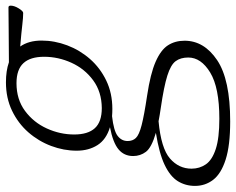

<svg xmlns="http://www.w3.org/2000/svg" viewBox="-142 -468 794 646"><g transform="rotate(-90 255.0 -145.0)"><path d="M169.5 232.5Q88.5 232.5 41 217.2Q-6.5 202 -27 175.2Q-47.5 148.5 -47.5 114Q-47.5 82 -31.5 56.2Q-15.5 30.5 23.2 12Q62 -6.5 131 -17.5Q81.5 -32 67.2 -51Q53 -70 53 -94Q53 -124.5 75.5 -143.2Q98 -162 150 -172Q108.5 -184.5 89.8 -214Q71 -243.5 71 -284Q71 -327.5 87 -370Q103 -412.5 133 -446.8Q163 -481 205.5 -501.5Q248 -522 301 -522Q340 -522 368.5 -512Q424 -512 476.2 -512.8Q528.5 -513.5 553 -513.5Q559 -513.5 559 -506Q559 -494 549.8 -479Q540.5 -464 534.5 -464Q519 -464 494 -467Q469 -470 421.5 -474Q441.5 -445.5 441.5 -402Q441.5 -358.5 425.5 -316Q409.5 -273.5 379.5 -239.2Q349.5 -205 307 -184.5Q264.5 -164 211.5 -164Q198.5 -164 187 -165Q138 -159.5 120.8 -146.2Q103.5 -133 103.5 -112.5Q103.5 -95.5 113.8 -84.8Q124 -74 156.8 -65.5Q189.5 -57 256.5 -47Q330 -36 370 -18.5Q410 -1 425.5 23Q441 47 441 79Q441 144.5 375.8 188.5Q310.5 232.5 169.5 232.5ZM214.5 -199.5Q269 -200 307.8 -228.5Q346.5 -257 366.8 -301.5Q387 -346 387 -393.5Q387 -440 365.5 -463.2Q344 -486.5 298 -486.5Q243.5 -486.5 204.8 -457.8Q166 -429 145.8 -384.5Q125.5 -340 125.5 -292.5Q125.5 -246 146.8 -222.8Q168 -199.5 214.5 -199.5ZM10.5 102.5Q10.5 129.5 25.2 150.8Q40 172 76.8 184Q113.5 196 178.5 196Q283.5 196 334 165.2Q384.5 134.5 384.5 91.5Q384.5 65.5 372.2 49Q360 32.5 323.5 21Q287 9.5 215 -1Q190.5 -4.5 170 -8.5Q79 0 44.8 29.8Q10.5 59.5 10.5 102.5Z"/></g></svg>

Font: Newsreader 6pt Light
Style: Italic
Weight: 300
Italic angle: -17°
Designer: Hugues Gentile
Foundry: Production Type
Version: Version 1.003; ttfautohint (v1.8.3)